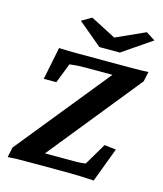

<svg xmlns="http://www.w3.org/2000/svg" viewBox="-114 -846 796 936"><g transform="rotate(15 284.0 -378.0)"><path d="M447.3 4.9Q421.9 2.9 384.8 1.5Q347.7 0 318.4 0H89.8Q71.3 0 51.8 0.5Q32.2 1 12.7 2.9L23.4 -47.9L435.5 -557.6L427.7 -516.6H266.6Q238.3 -516.6 220.7 -515.1Q203.1 -513.7 186.5 -511.7L147.5 -411.1H84L117.2 -575.2Q140.6 -574.2 167 -573.7Q193.4 -573.2 211.9 -573.2H491.2Q510.7 -573.2 529.8 -573.7Q548.8 -574.2 568.4 -575.2L557.6 -525.4L151.4 -21.5L159.2 -61.5H343.8Q355.5 -61.5 365.7 -62.5Q376 -63.5 388.7 -65.4L454.1 -175.8L512.7 -168.9ZM185.5 -731.4 235.4 -760.7 393.6 -678.7H329.1L510.7 -760.7L556.6 -731.4L409.2 -630.9H305.7Z"/></g></svg>

Font: Crimson Pro ExtraLight
Style: Bold Italic
Weight: 700
Italic angle: -12°
Version: Version 1.002